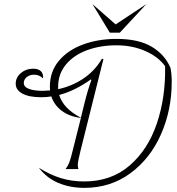

<svg xmlns="http://www.w3.org/2000/svg" viewBox="-20 -898 856 928"><path d="M810 -503Q810 -366 758 -248.5Q706 -131 610 -60.5Q514 10 388 10Q318 10 261.5 -14Q205 -38 168 -87Q222 -53 274.5 -37Q327 -21 387 -21Q517 -21 606 -97.5Q695 -174 738 -301Q781 -428 778 -578Q745 -624 682 -651.5Q619 -679 543 -679Q465 -679 401 -655.5Q337 -632 299 -586.5Q261 -541 261 -478V-467Q327 -481 382.5 -518Q438 -555 472 -613H480L370 -173Q356 -117 356 -102Q356 -93 359 -81H297Q308 -95 315 -113Q322 -131 332 -173L371 -328Q315 -335 278.5 -362.5Q242 -390 228 -432Q207 -428 179 -428Q121 -428 88.5 -445.5Q56 -463 56 -493Q56 -524 81 -545Q106 -566 140 -566Q165 -566 177.5 -554Q190 -542 188 -519Q170 -537 145 -537Q124 -537 109.5 -525.5Q95 -514 95 -497Q95 -478 119.5 -468.5Q144 -459 187 -459Q198 -459 222 -461Q221 -467 221 -479Q221 -552 264.5 -604Q308 -656 381.5 -683Q455 -710 543 -710Q650 -710 713.5 -672Q777 -634 804 -570Q810 -540 810 -503ZM266 -439Q286 -373 371 -329L388 -398Q404 -463 422 -512L419 -514Q340 -458 266 -439ZM559 -740H511L427 -878L539 -780L687 -878Z"/></svg>

Font: Srisakdi
Style: Regular
Weight: 400
Designer: Cadson Demak Co.,Ltd.
Foundry: Cadson Demak Co.,Ltd.
Version: Version 1.000